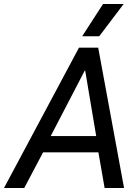

<svg xmlns="http://www.w3.org/2000/svg" viewBox="-49 -938 698 958"><path d="M345 -700H441L570 0H473L442 -178H166L72 0H-29ZM431 -259 376 -586H374L204 -259ZM465 -918H568L446 -757H361Z"/></svg>

Font: Chakra Petch Medium
Style: Italic
Weight: 500
Italic angle: -10°
Designer: Katatrad Aksorn Co.,Ltd.
Foundry: Cadson Demak Co.,Ltd.
Version: Version 1.000; ttfautohint (v1.6)